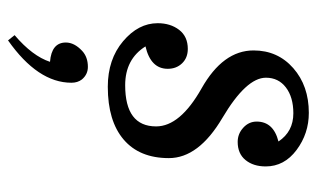

<svg xmlns="http://www.w3.org/2000/svg" viewBox="-178 -358 800 485"><g transform="rotate(90 222.5 -116.0)"><path d="M199.7 12.2Q130.4 12.2 84.7 -26.4Q39.1 -64.9 39.1 -113.8Q39.1 -146 55.9 -168Q72.8 -189.9 104 -189.9Q126.5 -189.9 140.4 -175.5Q154.3 -161.1 154.3 -139.2Q154.3 -96.2 97.7 -83Q129.9 -31.7 195.8 -31.7Q299.8 -31.7 299.8 -109.9Q299.8 -170.4 203.9 -224.6Q107.9 -278.8 107.9 -356Q107.9 -417 152.6 -456.3Q197.3 -495.6 265.6 -495.6Q317.9 -495.6 359.4 -464.6Q400.9 -433.6 400.9 -386.7Q400.9 -355.5 384.8 -335.7Q368.7 -315.9 338.9 -315.9Q318.4 -315.9 303 -330.1Q287.6 -344.2 287.6 -363.8Q287.6 -406.2 337.9 -418.9Q313 -456.5 266.6 -456.5Q226.1 -456.5 201.4 -437.7Q176.8 -418.9 176.8 -387.2Q176.8 -337.4 278.3 -277.3Q379.9 -217.3 379.9 -142.1Q379.9 -67.9 333 -27.8Q286.1 12.2 199.7 12.2ZM82.5 264.2 69.3 247.6Q122.1 202.6 136.7 158.2Q87.9 154.3 87.9 118.2Q87.9 96.7 108.9 77.1Q124.5 62.5 149.4 62.5Q168.5 62.5 181.2 77.6Q189.5 88.4 189.5 104Q189.5 189 82.5 264.2Z"/></g></svg>

Font: Munson
Style: Italic
Weight: 400
Italic angle: -12°
Designer: Paul James MIller
Foundry: High-Logic / Made with FontCreator
Version: Version 2.10;May 5, 2019;FontCreator 11.5.0.2430 64-bit